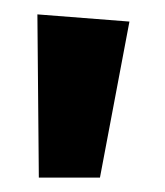

<svg xmlns="http://www.w3.org/2000/svg" viewBox="-20 -843 230 267"><path d="M119 -596H34L32 -823L160 -813Z"/></svg>

Font: Trujillo Medium
Style: Regular
Weight: 500
Designer: Fira Sans original fonts by bBox Type GmbH, Carrois Corporate GbR, & Edenspiekermann AG / Changes by Cristiano Sobral
Foundry: Fira Sans original fonts by bBox Type GmbH, Carrois Corporate GbR, & Edenspiekermann AG / Changes by Cristiano Sobral
Version: Version 4.301;October 17, 2021;FontCreator 14.0.0.2814 64-bi